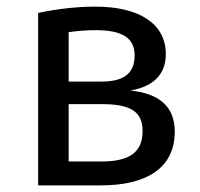

<svg xmlns="http://www.w3.org/2000/svg" viewBox="-20 -559 604 579"><path d="M373 -286C444 -298 480 -336 480 -396C480 -488 399 -539 268 -539C215 -539 157 -533 95 -520V0H285C420 0 507 -51 507 -162C507 -236 462 -277 373 -286ZM269 -468C348 -468 386 -445 386 -392C386 -335 350 -313 286 -313H187V-462C214 -466 241 -468 269 -468ZM187 -72V-245H287C376 -245 410 -221 410 -164C410 -95 364 -72 285 -72Z"/></svg>

Font: Fira Sans
Style: Regular
Weight: 400
Designer: Carrois Corporate & Edenspiekermann AG
Foundry: Carrois Corporate GbR & Edenspiekermann AG
Version: Version 4.203